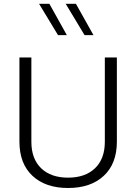

<svg xmlns="http://www.w3.org/2000/svg" viewBox="-20 -963 702 989"><path d="M520 -667H582V-233.4Q582 -120.1 514.6 -57.4Q447.3 5.4 330.6 5.4Q214.4 5.4 147.2 -57.4Q80.1 -120.1 80.1 -233.4V-667H141.6V-232.4Q141.6 -145 191.9 -96.4Q242.2 -47.9 330.6 -47.9Q418.9 -47.9 469.5 -96.4Q520 -145 520 -232.4ZM324.2 -782.2H278.8L181.2 -943.4H234.4ZM461.4 -782.2H415.5L318.4 -943.4H371.1Z"/></svg>

Font: Estedad-FD Light
Style: Regular
Weight: 300
Designer: Amin Abedi
Version: Version 7.3